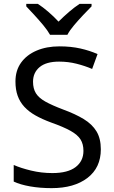

<svg xmlns="http://www.w3.org/2000/svg" viewBox="-20 -964 589 994"><path d="M502 -191Q502 -96 433 -43Q364 10 247 10Q187 10 136 1Q85 -8 51 -24V-110Q87 -94 140.5 -81Q194 -68 251 -68Q331 -68 371.5 -99Q412 -130 412 -183Q412 -218 397 -242Q382 -266 345.5 -286.5Q309 -307 244 -330Q198 -347 163.5 -366.5Q129 -386 106 -411Q83 -436 71.5 -468Q60 -500 60 -542Q60 -599 89 -639.5Q118 -680 169.5 -702Q221 -724 288 -724Q347 -724 396 -713Q445 -702 485 -684L457 -607Q420 -623 376.5 -634Q333 -645 286 -645Q219 -645 185 -616.5Q151 -588 151 -541Q151 -505 166 -481Q181 -457 215 -438Q249 -419 307 -397Q370 -374 413.5 -347.5Q457 -321 479.5 -284Q502 -247 502 -191ZM239 -784Q226 -807 204 -833.5Q182 -860 158 -886Q134 -912 116 -931V-944H176Q202 -927 230 -903Q258 -879 283 -852Q310 -879 338 -903Q366 -927 392 -944H454V-931Q435 -912 410.5 -886Q386 -860 363.5 -833.5Q341 -807 329 -784Z"/></svg>

Font: Noto Sans Bassa Vah
Style: Regular
Weight: 400
Designer: Monotype Design Team
Foundry: Monotype Imaging Inc.
Version: Version 2.002